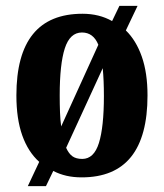

<svg xmlns="http://www.w3.org/2000/svg" viewBox="-20 -596 560 656"><path d="M114 -43Q76 -77 56 -133.5Q36 -190 36 -270Q36 -549 262 -549Q319 -549 363 -524L388 -576H450L410 -492Q445 -458 464.5 -402.5Q484 -347 484 -270Q484 10 259 10Q231 10 207 4.5Q183 -1 162 -12L137 40H75ZM316 -443Q299 -485 260 -485Q219 -485 201.5 -431Q184 -377 184 -270Q184 -239 185 -212.5Q186 -186 189 -164ZM261 -53Q301 -53 318 -107.5Q335 -162 335 -268Q335 -295 334 -318.5Q333 -342 331 -363L206 -91Q215 -71 227.5 -62Q240 -53 261 -53Z"/></svg>

Font: Noto Serif Ethiopic ExtraCondensed ExtraBold
Style: Regular
Weight: 800
Width: 2
Designer: Monotype Design Team
Foundry: Monotype Imaging Inc.
Version: Version 2.102; ttfautohint (v1.8.4.7-5d5b)